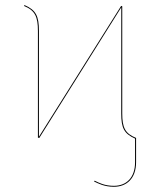

<svg xmlns="http://www.w3.org/2000/svg" viewBox="-20 -542 630 755"><path d="M460.7 -96V-517.2L456.4 -518.8L133 -4.2C133.1 -22.9 133.1 -297.2 133.1 -420.2C133.1 -478.9 121.6 -502.4 76.2 -522.2L74.6 -518.5C117.9 -500.9 129.1 -476.2 129.1 -420.2V-0.9L134.4 0.6L456.9 -513C456.8 -494.4 456.7 -219 456.7 -96C456.7 -38.4 467.8 -16.6 511.1 3V95.9C511.1 157.4 476.3 188.7 427.8 188.7C391.1 188.7 369.1 176.8 351.9 168.4L349.9 171.7C366.1 179.3 389.6 192.5 427.8 192.5C478.7 192.5 515.1 159.2 515.1 95.9V0.4C471.9 -17.2 460.7 -40 460.7 -96Z"/></svg>

Font: Fira Sans Four
Style: Regular
Weight: 100
Designer: Carrois Corporate & Edenspiekermann AG
Foundry: Carrois Corporate GbR & Edenspiekermann AG
Version: Version 4.203;PS 004.203;hotconv 1.0.88;makeotf.lib2.5.64775